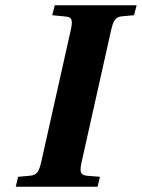

<svg xmlns="http://www.w3.org/2000/svg" viewBox="-20 -712 541 732"><path d="M40 0H352L361 -38L311 -42C283 -45 284 -62 292 -98L403 -594C411 -630 418 -648 447 -650L491 -654L501 -692H189L179 -654L230 -649C258 -647 257 -630 249 -594L138 -98C130 -62 123 -44 94 -42L49 -38Z"/></svg>

Font: Heuristica
Style: Bold Italic
Weight: 700
Italic angle: -13°
Version: Version 1.0.1